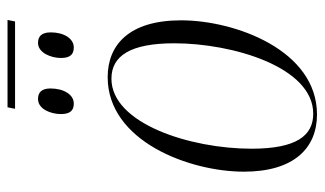

<svg xmlns="http://www.w3.org/2000/svg" viewBox="-196 -656 862 510"><g transform="rotate(-90 235.0 -401.0)"><path d="M437 -812H205L201 -792H433ZM364 -636C388 -636 404 -663 404 -697C404 -722 393 -731 376 -731C350 -731 336 -697 336 -670C336 -644 347 -636 364 -636ZM215 -636C239 -636 255 -663 255 -698C255 -722 244 -731 227 -731C200 -731 187 -697 187 -670C187 -644 198 -636 215 -636ZM186 10C357 10 436 -208 436 -351C436 -490 370 -546 285 -546C115 -546 34 -329 34 -184C34 -52 96 10 186 10ZM188 0C130 0 95 -44 95 -164C95 -327 162 -536 281 -536C342 -536 375 -485 375 -369C375 -214 312 0 188 0Z"/></g></svg>

Font: Noto Serif Display Condensed Light
Style: Italic
Weight: 300
Width: 3
Italic angle: -12°
Designer: Monotype Design Team
Foundry: Monotype Imaging Inc.
Version: Version 2.009